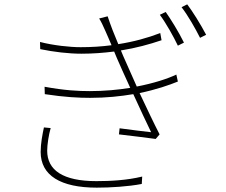

<svg xmlns="http://www.w3.org/2000/svg" viewBox="-20 -838 1040 883"><path d="M182 -252C175 -219 167 -178 167 -139C167 -31 259 25 425 25C488 25 570 20 632 8L634 -26C564 -9 489 -5 423 -5C270 -5 197 -55 197 -145C197 -172 204 -218 213 -249ZM791 -495C751 -476 687 -455 609 -440C581 -502 557 -557 546 -582L536 -606C605 -617 667 -634 723 -653L717 -686C660 -664 595 -646 524 -635C506 -677 489 -721 475 -763L436 -753C446 -737 453 -722 464 -697C473 -678 482 -655 493 -630C448 -624 400 -621 351 -621C301 -621 226 -629 164 -645L165 -612C228 -599 296 -591 355 -591C407 -591 457 -595 505 -601L517 -572C530 -541 554 -489 579 -434C523 -425 460 -419 393 -419C340 -419 278 -422 185 -439L186 -405C278 -391 342 -388 395 -388C468 -388 534 -395 593 -405C624 -337 656 -269 675 -230C641 -234 587 -240 530 -248L527 -220C587 -213 652 -205 696 -199L714 -220C690 -266 655 -340 622 -410C699 -426 759 -447 798 -463ZM715 -770C744 -731 778 -670 798 -628L826 -642C802 -691 764 -752 742 -783ZM815 -805C845 -766 879 -706 900 -664L928 -678C903 -726 864 -788 841 -818Z"/></svg>

Font: Noto Sans Japanese Thin
Style: Regular
Weight: 100
Designer: Ryoko NISHIZUKA (kana & ideographs); Paul D. Hunt (Latin, Greek & Cyrillic); Wenlong ZHANG (bopomofo); Sandoll Communica
Foundry: Adobe Systems Incorporated
Version: Version 1.000;PS 1;hotconv 1.0.78;makeotf.lib2.5.61930